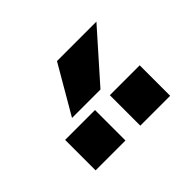

<svg xmlns="http://www.w3.org/2000/svg" viewBox="-84 -1119 668 668"><g transform="rotate(-45 250.0 -785.0)"><path d="M240 -967H434L277 -790H137ZM286 -603V-753H433V-603ZM66 -603V-753H213V-603Z"/></g></svg>

Font: Mplus 1p ExtraBold
Style: Regular
Weight: 800
Version: Version 1.061